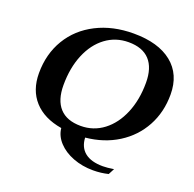

<svg xmlns="http://www.w3.org/2000/svg" viewBox="-151 -865 1217 1203"><g transform="rotate(20 457.5 -263.5)"><path d="M476 7Q479 71 521 104.5Q563 138 641 138Q670 138 714 131L693 171Q645 183 592 183Q520 183 458.5 159.5Q397 136 358.5 94.5Q320 53 315 2Q195 -18 130.5 -89.5Q66 -161 66 -274Q66 -402 125.5 -501Q185 -600 293 -655Q401 -710 540 -710Q705 -710 796 -636.5Q887 -563 887 -429Q887 -311 835.5 -216.5Q784 -122 691 -63.5Q598 -5 476 7ZM717 -446Q717 -545 669.5 -596.5Q622 -648 529 -648Q443 -648 376.5 -598.5Q310 -549 273 -460Q236 -371 236 -256Q236 -156 283.5 -104Q331 -52 424 -52Q509 -52 575.5 -102.5Q642 -153 679.5 -242.5Q717 -332 717 -446Z"/></g></svg>

Font: Fahkwang
Style: Bold Italic
Weight: 700
Italic angle: -10°
Designer: Suppakit Chalermlarp | Katatrad Co.,Ltd.
Foundry: Cadson Demak Co.,Ltd.
Version: Version 1.000; ttfautohint (v1.6)